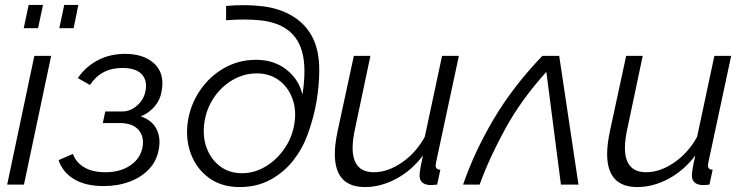

<svg xmlns="http://www.w3.org/2000/svg" viewBox="-20 -747 3009 777"><path d="M119 -521H187L77 0H9ZM76 -633 96 -727H154L134 -633ZM220 -633 240 -727H297L278 -633Z M399 6Q327 6 280.5 -21.5Q234 -49 217 -99L275 -124Q288 -89 321.5 -69.5Q355 -50 406 -50Q467 -50 508 -78Q549 -106 557 -153Q564 -195 540 -222Q516 -249 465 -249H396L406 -296H476Q508 -296 535.5 -320.5Q563 -345 569 -380Q577 -422 553 -447Q529 -472 475 -472Q389 -472 344 -403L295 -431Q326 -477 375.5 -503Q425 -529 486 -529Q562 -529 604 -490Q646 -451 635 -383Q630 -346 607 -318Q584 -290 550 -276Q594 -261 612.5 -226.5Q631 -192 623 -145Q615 -97 584 -63.5Q553 -30 505 -12Q457 6 399 6Z M950 10Q877 10 826.5 -26.5Q776 -63 753 -123Q730 -183 740 -254Q750 -323 789 -380.5Q828 -438 887 -471.5Q946 -505 1016 -505Q1089 -505 1139.5 -465Q1190 -425 1204 -364Q1221 -474 1202 -539.5Q1183 -605 1129 -636Q1090 -659 1031 -665Q972 -671 895 -665V-723Q976 -730 1043.5 -721.5Q1111 -713 1160 -684Q1213 -654 1242.5 -600Q1272 -546 1272 -463Q1272 -403 1261 -337Q1250 -271 1224 -200Q1203 -143 1165 -95.5Q1127 -48 1073 -19Q1019 10 950 10ZM959 -46Q1010 -46 1055.5 -73.5Q1101 -101 1132.5 -147.5Q1164 -194 1172 -251Q1180 -306 1162 -351.5Q1144 -397 1107 -423.5Q1070 -450 1019 -450Q968 -450 922.5 -424Q877 -398 846 -352.5Q815 -307 807 -250Q799 -193 817 -146.5Q835 -100 872 -73Q909 -46 959 -46Z M1457 10Q1335 10 1335 -124Q1335 -162 1346 -215L1412 -521H1479L1417 -227Q1407 -182 1407 -149Q1407 -50 1493 -50Q1549 -50 1606 -89Q1663 -128 1699 -193L1769 -521H1837L1746 -96Q1745 -90 1744 -85Q1743 -80 1743 -77Q1743 -61 1762 -60L1749 0Q1740 1 1733.5 1.5Q1727 2 1721 2Q1678 0 1678 -37Q1678 -44 1680 -59Q1682 -74 1692 -118Q1646 -57 1583.5 -23.5Q1521 10 1457 10Z M1854 0Q1899 -131 1977 -263.5Q2055 -396 2175 -521H2243L2321 0H2250L2191 -456Q2091 -346 2026 -228Q1961 -110 1921 0Z M2559 10Q2437 10 2437 -124Q2437 -162 2448 -215L2514 -521H2581L2519 -227Q2509 -182 2509 -149Q2509 -50 2595 -50Q2651 -50 2708 -89Q2765 -128 2801 -193L2871 -521H2939L2848 -96Q2847 -90 2846 -85Q2845 -80 2845 -77Q2845 -61 2864 -60L2851 0Q2842 1 2835.5 1.5Q2829 2 2823 2Q2780 0 2780 -37Q2780 -44 2782 -59Q2784 -74 2794 -118Q2748 -57 2685.5 -23.5Q2623 10 2559 10Z"/></svg>

Font: Raleway
Style: Italic
Weight: 400
Italic angle: -12°
Designer: Matt McInerney, Pablo Impallari, Rodrigo Fuenzalida
Foundry: Matt McInerney, Pablo Impallari, Rodrigo Fuenzalida
Version: Version 4.026